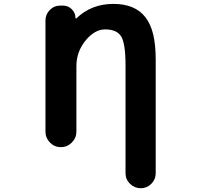

<svg xmlns="http://www.w3.org/2000/svg" viewBox="-20 -784 1040 1000"><path d="M633.8 118.2V-444.3Q633.8 -556.6 611.3 -593.8Q588.9 -630.9 527.3 -630.9Q473.6 -630.9 425.8 -573.2Q377.9 -514.6 377.9 -439.5V-98.6Q377.9 -65.4 354 -41.5Q330.1 -17.6 296.9 -17.6Q263.7 -17.6 240.2 -41.5Q216.8 -65.4 216.8 -98.6V-676.8Q216.8 -709 239.3 -731.9Q261.7 -754.9 294.9 -754.9H307.6Q335 -754.9 354 -735.8Q373 -716.8 373 -690.4Q373 -688.5 375 -688Q377 -687.5 377.9 -688.5Q456.1 -763.7 570.3 -763.7Q683.6 -763.7 737.3 -694.3Q764.6 -659.2 778.3 -603.5Q791 -547.9 791 -472.7V118.2Q791 150.4 768.1 173.3Q745.1 196.3 712.9 196.3Q680.7 196.3 657.2 173.3Q633.8 150.4 633.8 118.2Z"/></svg>

Font: Rounded-X Mgen+ 2m bold
Style: Bold
Weight: 700
Designer: [Source Han Sans]
Ryoko NISHIZUKA  (kana & ideographs); Paul D. Hunt (Latin, Greek & Cyrillic); Wenlong ZHANG  (bopomofo
Version: Version 1.059.20150602